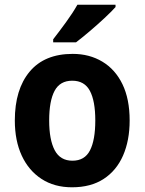

<svg xmlns="http://www.w3.org/2000/svg" viewBox="-20 -786 615 816"><path d="M531 -274Q531 -189 503 -125Q475 -61 420.5 -25.5Q366 10 286 10Q211 10 156.5 -25.5Q102 -61 72.5 -124.5Q43 -188 43 -274Q43 -406 106 -481.5Q169 -557 289 -557Q360 -557 415 -524Q470 -491 500.5 -428Q531 -365 531 -274ZM189 -274Q189 -192 212.5 -147.5Q236 -103 288 -103Q340 -103 362.5 -147Q385 -191 385 -274Q385 -357 362 -400Q339 -443 287 -443Q235 -443 212 -400Q189 -357 189 -274ZM471 -756Q454 -737 424 -709Q394 -681 361 -653Q328 -625 303 -606H206V-619Q231 -651 260.5 -691.5Q290 -732 309 -766H471Z"/></svg>

Font: Noto Sans Lao SemiCondensed
Style: Bold
Weight: 700
Width: 4
Designer: Monotype Design Team
Foundry: Monotype Imaging Inc.
Version: Version 2.003; ttfautohint (v1.8.4.7-5d5b)